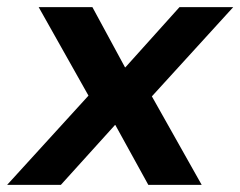

<svg xmlns="http://www.w3.org/2000/svg" viewBox="-49 -516 671 536"><path d="M-29 0 198 -249 59 -496H209L300 -328H301L452 -496H602L375 -247L514 0H365L273 -167H272L121 0Z"/></svg>

Font: DM Sans 28pt ExtraBold
Style: Italic
Weight: 800
Italic angle: -10°
Version: Version 4.004;gftools[0.9.30]